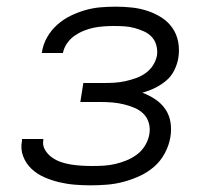

<svg xmlns="http://www.w3.org/2000/svg" viewBox="-20 -548 640 576"><path d="M252 8Q228 8 204 6Q180 4 157 -1.5Q134 -7 112.5 -16.5Q91 -26 74.5 -41.5Q58 -57 49.5 -79Q41 -101 46 -126V-131H110V-129Q107 -112 115 -98.5Q123 -85 135.5 -76Q148 -67 162.5 -62Q177 -57 192.5 -54.5Q208 -52 224.5 -51Q241 -50 257 -50Q274 -50 291 -51Q308 -52 325.5 -56Q343 -60 360 -67Q377 -74 391.5 -85Q406 -96 415.5 -112Q425 -128 428 -145Q431 -163 426.5 -179Q422 -195 410.5 -206.5Q399 -218 383.5 -224.5Q368 -231 351.5 -235Q335 -239 318 -240.5Q301 -242 284 -242H221L230 -299H293Q308 -299 324 -300Q340 -301 356 -304.5Q372 -308 387.5 -313.5Q403 -319 416.5 -328.5Q430 -338 439 -352Q448 -366 451 -382Q453 -397 449 -412Q445 -427 435 -437.5Q425 -448 411.5 -454Q398 -460 383.5 -464Q369 -468 353.5 -469Q338 -470 322 -470Q308 -470 292.5 -469Q277 -468 262 -465Q247 -462 232 -456Q217 -450 204 -441Q191 -432 181.5 -418.5Q172 -405 169 -390V-389H105L106 -392Q109 -414 121 -435.5Q133 -457 151.5 -473.5Q170 -490 191.5 -500.5Q213 -511 235.5 -517.5Q258 -524 281 -526Q304 -528 327 -528Q351 -528 375 -525.5Q399 -523 422 -515.5Q445 -508 464.5 -495.5Q484 -483 497 -464.5Q510 -446 514.5 -422.5Q519 -399 515 -374Q512 -356 503 -337.5Q494 -319 478.5 -306Q463 -293 444.5 -284Q426 -275 407 -270Q428 -262 446 -250Q464 -238 476 -220.5Q488 -203 491.5 -181Q495 -159 491 -136Q487 -112 474.5 -88.5Q462 -65 442.5 -48Q423 -31 399 -20Q375 -9 350.5 -2.5Q326 4 301 6Q276 8 252 8Z"/></svg>

Font: Iosevka Light Extended
Style: Italic
Weight: 300
Width: 7
Italic angle: -9°
Monospace: yes
Designer: Belleve Invis
Foundry: Belleve Invis
Version: Version 32.5.0; ttfautohint (v1.8.4)